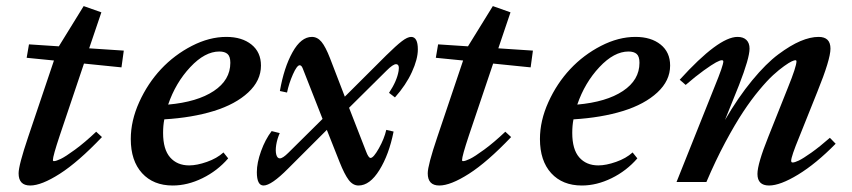

<svg xmlns="http://www.w3.org/2000/svg" viewBox="-20 -583 2730 615"><path d="M76.7 11.2Q39.6 11.2 39.6 -27.8Q39.6 -53.7 70.3 -144.5L152.8 -389.2L65.4 -397.9L72.8 -440.9L168.5 -434.6L248 -563.5L304.7 -543.5L265.6 -428.2L376.5 -420.9L369.1 -367.2L249 -379.4L171.4 -148.9Q149.4 -83 149.4 -70.3Q149.4 -66.9 152.8 -66.9Q159.7 -66.9 174.6 -74Q189.5 -81.1 220.5 -103.8Q251.5 -126.5 288.1 -161.1L306.6 -144Q230.5 -64 171.6 -26.4Q112.8 11.2 76.7 11.2Z M533.2 11.2Q471.2 11.2 435.1 -28.3Q398.9 -67.9 398.9 -137.7Q398.9 -196.3 426 -256.1Q453.1 -315.9 495.8 -361.6Q538.6 -407.2 594.5 -436Q650.4 -464.8 705.1 -464.8Q754.9 -464.8 785.4 -440.4Q815.9 -416 815.9 -373Q815.9 -324.7 775.1 -286.9Q734.4 -249 665 -227.5Q595.7 -206.1 506.3 -200.7Q502.4 -181.2 502.4 -157.2Q502.4 -104.5 524.9 -78.9Q547.4 -53.2 585.9 -53.2Q610.8 -53.2 642.8 -64.5Q674.8 -75.7 695.8 -94.7L710.9 -75.7Q676.3 -35.6 628.4 -12.2Q580.6 11.2 533.2 11.2ZM682.6 -418Q636.2 -418 589.4 -367.9Q542.5 -317.9 518.6 -248Q611.8 -256.3 664.8 -291.5Q717.8 -326.7 717.8 -381.8Q717.8 -402.3 708.7 -410.2Q699.7 -418 682.6 -418Z M824.2 11.2Q802.7 11.2 802.7 -31.7Q802.7 -61.5 816.2 -98.9Q829.6 -136.2 850.1 -163.1L876 -156.7Q867.7 -137.7 864.7 -118.7Q861.8 -99.6 865 -87.6Q868.2 -75.7 876.5 -75.7Q885.7 -75.7 903.8 -93.8L1013.2 -202.1L949.7 -363.8Q945.8 -374 939.9 -374Q931.2 -374 918.2 -344.7Q905.3 -315.4 899.4 -286.6L876.5 -291.5Q889.6 -366.7 917 -415.8Q944.3 -464.8 979 -464.8Q996.6 -464.8 1009.8 -449Q1022.9 -433.1 1037.1 -396.5L1084.5 -273.4L1217.3 -405.8Q1249 -437 1267.1 -450.9Q1285.2 -464.8 1296.9 -464.8Q1318.4 -464.8 1318.4 -424.8Q1318.4 -393.6 1299.3 -352.1Q1280.3 -310.5 1245.1 -271L1226.1 -285.6Q1251.5 -323.7 1256.8 -356Q1260.3 -377.4 1248.5 -377.4Q1238.8 -377.4 1218.3 -356.9L1098.1 -237.8L1152.3 -98.6Q1160.2 -77.1 1167 -77.1Q1176.3 -77.1 1193.6 -107.9Q1210.9 -138.7 1217.3 -167L1240.7 -161.6Q1226.1 -87.9 1195.3 -38.3Q1164.6 11.2 1128.4 11.2Q1110.4 11.2 1096.9 -6.6Q1083.5 -24.4 1067.9 -63.5L1026.9 -167L902.8 -43Q849.1 11.2 824.2 11.2Z M1387.2 11.2Q1350.1 11.2 1350.1 -27.8Q1350.1 -53.7 1380.9 -144.5L1463.4 -389.2L1376 -397.9L1383.3 -440.9L1479 -434.6L1558.6 -563.5L1615.2 -543.5L1576.2 -428.2L1687 -420.9L1679.7 -367.2L1559.6 -379.4L1481.9 -148.9Q1460 -83 1460 -70.3Q1460 -66.9 1463.4 -66.9Q1470.2 -66.9 1485.1 -74Q1500 -81.1 1531 -103.8Q1562 -126.5 1598.6 -161.1L1617.2 -144Q1541 -64 1482.2 -26.4Q1423.3 11.2 1387.2 11.2Z M1843.8 11.2Q1781.7 11.2 1745.6 -28.3Q1709.5 -67.9 1709.5 -137.7Q1709.5 -196.3 1736.6 -256.1Q1763.7 -315.9 1806.4 -361.6Q1849.1 -407.2 1905 -436Q1960.9 -464.8 2015.6 -464.8Q2065.4 -464.8 2095.9 -440.4Q2126.5 -416 2126.5 -373Q2126.5 -324.7 2085.7 -286.9Q2044.9 -249 1975.6 -227.5Q1906.2 -206.1 1816.9 -200.7Q1813 -181.2 1813 -157.2Q1813 -104.5 1835.4 -78.9Q1857.9 -53.2 1896.5 -53.2Q1921.4 -53.2 1953.4 -64.5Q1985.4 -75.7 2006.3 -94.7L2021.5 -75.7Q1986.8 -35.6 1939 -12.2Q1891.1 11.2 1843.8 11.2ZM1993.2 -418Q1946.8 -418 1899.9 -367.9Q1853 -317.9 1829.1 -248Q1922.4 -256.3 1975.3 -291.5Q2028.3 -326.7 2028.3 -381.8Q2028.3 -402.3 2019.3 -410.2Q2010.3 -418 1993.2 -418Z M2147 0 2269.5 -306.6Q2296.9 -373.5 2296.9 -386.2Q2296.9 -390.1 2292 -390.1Q2286.6 -390.1 2273.4 -383.1Q2260.3 -376 2234.1 -357.2Q2208 -338.4 2176.3 -311L2157.2 -327.6Q2281.7 -464.8 2342.3 -464.8Q2360.8 -464.8 2370.8 -455.1Q2380.9 -445.3 2380.9 -427.2Q2380.9 -397 2347.2 -310.5L2302.2 -198.7Q2344.7 -271.5 2389.4 -325.7Q2434.1 -379.9 2473.1 -408.9Q2512.2 -438 2543.9 -451.4Q2575.7 -464.8 2602.1 -464.8Q2640.1 -464.8 2640.1 -427.2Q2640.1 -392.6 2598.1 -289.1L2540 -144Q2514.2 -81.5 2514.2 -67.9Q2514.2 -62.5 2519 -62.5Q2525.4 -62.5 2538.8 -68.8Q2552.2 -75.2 2579.1 -94.2Q2606 -113.3 2638.2 -141.6L2656.7 -122.6Q2593.8 -58.6 2536.4 -23.7Q2479 11.2 2443.4 11.2Q2406.2 11.2 2406.2 -25.9Q2406.2 -58.1 2440.9 -144.5L2503.4 -301.3Q2531.2 -369.6 2531.2 -386.7Q2531.2 -390.1 2527.3 -390.1Q2524.4 -390.1 2516.1 -386.5Q2507.8 -382.8 2491.7 -371.3Q2475.6 -359.9 2456.5 -342.5Q2437.5 -325.2 2411.9 -294.4Q2386.2 -263.7 2360.4 -224.6Q2334.5 -185.5 2303.2 -127.2Q2272 -68.8 2242.7 0Z"/></svg>

Font: Elstob 6pt SemiBold
Style: Italic
Weight: 600
Italic angle: -20°
Designer: Peter S. Baker
Version: Version 1.015